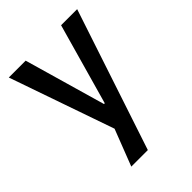

<svg xmlns="http://www.w3.org/2000/svg" viewBox="-199 -594 870 870"><g transform="rotate(-45 236.5 -159.0)"><path d="M123 180 209 -42V57L16 -498H124L236 -108H241L351 -498H454L229 180Z"/></g></svg>

Font: Nunito Sans 7pt Condensed SemiBold
Style: Regular
Weight: 600
Width: 3
Designer: Vernon Adams
Foundry: Vernon Adams
Version: Version 3.101;gftools[0.9.27]